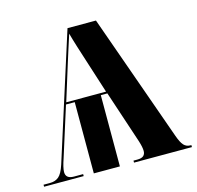

<svg xmlns="http://www.w3.org/2000/svg" viewBox="-104 -823 956 932"><g transform="rotate(-15 374.0 -357.0)"><path d="M5 0V-10H37Q64 -10 81.5 -24.5Q99 -39 113 -82L314 -714H457L684 -75Q697 -38 710 -24Q723 -10 744 -10H748V0H457V-10H476Q498 -10 507.5 -18.5Q517 -27 517 -43Q517 -61 507 -93L419 -358H386V0H255V-358H211L132 -108Q125 -88 121 -71Q117 -54 117 -43Q117 -10 158 -10H204V0ZM215 -368H415L358 -546Q348 -577 336 -615Q324 -653 315 -686Q303 -649 292 -614.5Q281 -580 271 -548Z"/></g></svg>

Font: Noto Serif Display SemiCondensed ExtraBold
Style: Regular
Weight: 800
Width: 4
Designer: Monotype Design Team
Foundry: Monotype Imaging Inc.
Version: Version 2.009